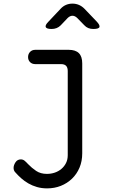

<svg xmlns="http://www.w3.org/2000/svg" viewBox="-20 -805 640 1060"><path d="M354 -413Q354 -432 345 -441.5Q336 -451 317 -451H175Q157 -451 146 -462Q135 -473 135 -490Q135 -507 146 -518.5Q157 -530 175 -530H359Q397 -530 415.5 -511.5Q434 -493 434 -455V41Q434 85 419 120.5Q404 156 377.5 181.5Q351 207 316 221Q281 235 240 235Q210 235 184 227.5Q158 220 136.5 207.5Q115 195 97.5 179.5Q80 164 65 147Q59 141 57 134.5Q55 128 55 122Q55 107 65.5 91Q76 75 95 75Q107 75 116 82.5Q125 90 135 101Q155 122 179.5 138.5Q204 155 239 155Q262 155 282.5 148Q303 141 319 127.5Q335 114 344.5 95Q354 76 354 52ZM265 -645Q237 -645 232.5 -655.5Q228 -666 248 -686L315 -757Q328 -771 344.5 -778Q361 -785 380 -785Q399 -785 415.5 -778Q432 -771 446 -757L513 -687Q533 -666 529 -655.5Q525 -645 495 -645Q480 -645 467.5 -650Q455 -655 445 -666L407 -705Q394 -718 380 -718Q366 -718 353 -705L315 -665Q305 -655 292.5 -650Q280 -645 265 -645Z"/></svg>

Font: Maple Mono NL Light
Style: Regular
Weight: 300
Monospace: yes
Designer: subframe7536
Version: Version 7.000